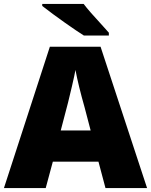

<svg xmlns="http://www.w3.org/2000/svg" viewBox="-20 -954 766 974"><path d="M194.3 -934.1H404.3Q430.2 -899.4 503.4 -820.3L532.2 -788.1V-773.9H405.3Q371.6 -794.9 309.6 -838.6Q247.6 -882.3 194.3 -923.8ZM515.1 0 479.5 -133.8H248L211.9 0H0L232.9 -716.8H490.2L726.1 0ZM439.9 -292 409.2 -409.2Q377.4 -521 362.8 -599.1Q358.4 -574.2 345.2 -517.1Q333.5 -461.9 288.1 -292Z"/></svg>

Font: Open Sans Hebrew Extra Bold
Style: Regular
Weight: 800
Foundry: Ascender Corporation, Yanek Iontef
Version: Version 2.001;PS 002.001;hotconv 1.0.70;makeotf.lib2.5.58329